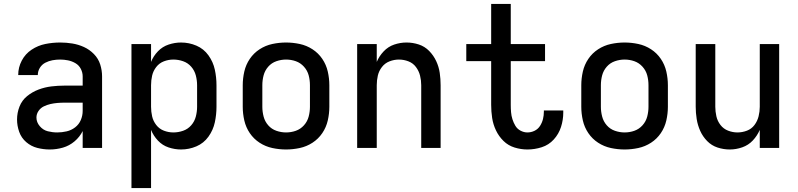

<svg xmlns="http://www.w3.org/2000/svg" viewBox="-20 -755 4072 980"><path d="M234 8Q268 8 301 -1.5Q334 -11 360.5 -33.5Q387 -56 402 -86V0H501V-365Q501 -396 491.5 -426Q482 -456 459.5 -479Q437 -502 408.5 -515Q380 -528 349 -533Q318 -538 287 -538Q249 -538 211.5 -530.5Q174 -523 141.5 -501.5Q109 -480 91 -445.5Q73 -411 73 -373V-372H173Q173 -392 183.5 -409Q194 -426 211.5 -435Q229 -444 248 -447.5Q267 -451 287 -451Q307 -451 327 -447Q347 -443 365 -432.5Q383 -422 392.5 -403.5Q402 -385 402 -365V-318H309Q276 -318 242.5 -314Q209 -310 177 -298Q145 -286 118.5 -264.5Q92 -243 79.5 -211Q67 -179 67 -145Q67 -113 78 -82Q89 -51 114 -29.5Q139 -8 170.5 0Q202 8 234 8ZM272 -79Q248 -79 224 -85Q200 -91 183 -111Q166 -131 166 -155Q166 -173 176.5 -188.5Q187 -204 203.5 -212Q220 -220 237.5 -224Q255 -228 273 -229.5Q291 -231 309 -231H402V-189Q402 -165 392.5 -142.5Q383 -120 363.5 -105Q344 -90 320 -84.5Q296 -79 272 -79Z M651 205H751V-92Q763 -62 786 -37.5Q809 -13 840.5 -2.5Q872 8 904 8Q945 8 982.5 -8Q1020 -24 1044 -57.5Q1068 -91 1076.5 -130.5Q1085 -170 1085 -210V-320Q1085 -360 1076.5 -399.5Q1068 -439 1044 -472.5Q1020 -506 982.5 -522Q945 -538 904 -538Q872 -538 840.5 -527.5Q809 -517 786 -493Q763 -469 751 -439V-530H651ZM865 -79Q840 -79 816.5 -88Q793 -97 777.5 -117Q762 -137 756.5 -161Q751 -185 751 -210V-320Q751 -345 756.5 -369Q762 -393 777.5 -413Q793 -433 816.5 -442Q840 -451 865 -451Q890 -451 914.5 -442.5Q939 -434 956 -414.5Q973 -395 979.5 -370Q986 -345 986 -320V-210Q986 -185 979.5 -160Q973 -135 956 -115.5Q939 -96 914.5 -87.5Q890 -79 865 -79Z M1440 8Q1475 8 1510 0.5Q1545 -7 1575 -26.5Q1605 -46 1625 -75.5Q1645 -105 1653 -140Q1661 -175 1661 -210V-320Q1661 -355 1653 -390Q1645 -425 1625 -454.5Q1605 -484 1575 -503.5Q1545 -523 1510 -530.5Q1475 -538 1440 -538Q1405 -538 1370 -530.5Q1335 -523 1305 -503.5Q1275 -484 1255 -454.5Q1235 -425 1227 -390Q1219 -355 1219 -320V-210Q1219 -175 1227 -140Q1235 -105 1255 -75.5Q1275 -46 1305 -26.5Q1335 -7 1370 0.5Q1405 8 1440 8ZM1440 -79Q1415 -79 1390.5 -87.5Q1366 -96 1349 -115.5Q1332 -135 1325.5 -160Q1319 -185 1319 -210V-320Q1319 -346 1325.5 -370.5Q1332 -395 1349 -414.5Q1366 -434 1390.5 -442.5Q1415 -451 1440 -451Q1466 -451 1490 -442.5Q1514 -434 1531.5 -414.5Q1549 -395 1555.5 -370.5Q1562 -346 1562 -320V-210Q1562 -185 1555.5 -160Q1549 -135 1531.5 -115.5Q1514 -96 1490 -87.5Q1466 -79 1440 -79Z M1803 0H1903V-320Q1903 -345 1908.5 -369Q1914 -393 1929.5 -413Q1945 -433 1968.5 -442Q1992 -451 2016 -451Q2041 -451 2064.5 -442Q2088 -433 2103 -413Q2118 -393 2124 -369Q2130 -345 2130 -320V0H2229V-320Q2229 -352 2224.5 -383Q2220 -414 2206.5 -443Q2193 -472 2170.5 -495Q2148 -518 2117.5 -528Q2087 -538 2055 -538Q2023 -538 1992 -527.5Q1961 -517 1938 -492.5Q1915 -468 1903 -439V-530H1803Z M2672 8Q2709 8 2745 -3.5Q2781 -15 2806.5 -43Q2832 -71 2843.5 -107Q2855 -143 2855 -180Q2855 -186 2855 -191H2756Q2756 -188 2756 -185Q2756 -166 2751.5 -147.5Q2747 -129 2736.5 -112.5Q2726 -96 2708.5 -87.5Q2691 -79 2672 -79Q2654 -79 2637 -88Q2620 -97 2610.5 -113Q2601 -129 2595.5 -146.5Q2590 -164 2588.5 -182.5Q2587 -201 2587 -220V-443H2762V-530H2587V-735H2487V-530H2360V-443H2487V-220Q2487 -186 2492 -153Q2497 -120 2511.5 -89.5Q2526 -59 2550 -35.5Q2574 -12 2606.5 -2Q2639 8 2672 8Z M3168 8Q3203 8 3238 0.5Q3273 -7 3303 -26.5Q3333 -46 3353 -75.5Q3373 -105 3381 -140Q3389 -175 3389 -210V-320Q3389 -355 3381 -390Q3373 -425 3353 -454.5Q3333 -484 3303 -503.5Q3273 -523 3238 -530.5Q3203 -538 3168 -538Q3133 -538 3098 -530.5Q3063 -523 3033 -503.5Q3003 -484 2983 -454.5Q2963 -425 2955 -390Q2947 -355 2947 -320V-210Q2947 -175 2955 -140Q2963 -105 2983 -75.5Q3003 -46 3033 -26.5Q3063 -7 3098 0.5Q3133 8 3168 8ZM3168 -79Q3143 -79 3118.5 -87.5Q3094 -96 3077 -115.5Q3060 -135 3053.5 -160Q3047 -185 3047 -210V-320Q3047 -346 3053.5 -370.5Q3060 -395 3077 -414.5Q3094 -434 3118.5 -442.5Q3143 -451 3168 -451Q3194 -451 3218 -442.5Q3242 -434 3259.5 -414.5Q3277 -395 3283.5 -370.5Q3290 -346 3290 -320V-210Q3290 -185 3283.5 -160Q3277 -135 3259.5 -115.5Q3242 -96 3218 -87.5Q3194 -79 3168 -79Z M3705 8Q3737 8 3768.5 -3Q3800 -14 3822.5 -38Q3845 -62 3858 -92V0H3957V-530H3858V-210Q3858 -186 3852 -161.5Q3846 -137 3831 -117Q3816 -97 3792.5 -88Q3769 -79 3744 -79Q3720 -79 3696.5 -88Q3673 -97 3657.5 -117Q3642 -137 3636.5 -161.5Q3631 -186 3631 -210V-530H3531V-210Q3531 -179 3536 -147.5Q3541 -116 3554 -87Q3567 -58 3589.5 -35Q3612 -12 3642.5 -2Q3673 8 3705 8Z"/></svg>

Font: Iosevka Sparkle Medium
Style: Regular
Weight: 500
Designer: Belleve Invis
Foundry: Belleve Invis
Version: Version 4.5.0; ttfautohint (v1.8.3)